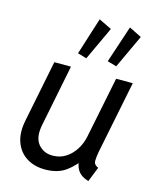

<svg xmlns="http://www.w3.org/2000/svg" viewBox="-117 -862 776 951"><g transform="rotate(15 270.5 -386.5)"><path d="M204.6 7.8Q150.4 7.8 110.6 -17.1Q70.8 -42 53.5 -88.9Q36.1 -135.7 49.3 -201.2L112.8 -517.6H198.2L135.3 -203.1Q121.6 -136.2 149.2 -102.3Q176.8 -68.4 223.6 -68.4Q261.2 -68.4 290.5 -87.2Q319.8 -106 339.4 -137Q358.9 -168 366.2 -204.1L429.7 -517.6H515.1L439.9 -144.5Q435.1 -119.1 434.8 -98.6Q434.6 -78.1 458 -68.4L427.7 7.8Q386.2 -4.9 370.1 -32.7Q354 -60.5 359.9 -88.9L393.6 -64.5H331.5L380.4 -96.7Q354 -53.7 312 -22.9Q270 7.8 204.6 7.8ZM414.1 -577.1 367.2 -590.8 430.2 -780.8 494.1 -749ZM260.7 -577.1 214.8 -590.8 274.9 -780.8 340.8 -749Z"/></g></svg>

Font: Reddit Sans
Style: Italic
Weight: 400
Italic angle: -11.25°
Designer: Stephen Hutchings
Version: Version 1.013